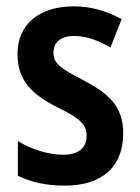

<svg xmlns="http://www.w3.org/2000/svg" viewBox="-20 -573 440 603"><path d="M367 -155C367 -241 318 -281 242 -321C166 -360 148 -375 148 -408C148 -440 171 -460 213 -460C253 -460 290 -445 327 -424L362 -513C314 -539 266 -553 211 -553C104 -553 35 -497 35 -404C35 -320 80 -277 158 -237C236 -200 252 -179 252 -147C252 -109 228 -87 178 -87C129 -87 75 -106 36 -130V-21C77 -1 124 10 183 10C300 10 367 -48 367 -155Z"/></svg>

Font: Noto Sans Thai Cond SemBd
Style: Regular
Weight: 600
Width: 3
Designer: Monotype Design Team
Foundry: Monotype Imaging Inc.
Version: Version 2.002